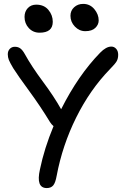

<svg xmlns="http://www.w3.org/2000/svg" viewBox="-20 -998 644 986"><path d="M418 -837.9Q387.2 -837.9 364.5 -861.6Q341.8 -885.3 341.8 -917Q341.8 -943.4 360.6 -960.7Q379.4 -978 407.2 -978Q441.9 -978 464.4 -951.2Q486.8 -924.3 486.8 -893.1Q486.8 -871.6 469.5 -854.7Q452.1 -837.9 418 -837.9ZM183.1 -830.1Q149.9 -830.1 127.9 -853.8Q106 -877.4 106 -911.1Q106 -938.5 122.6 -956.3Q139.2 -974.1 166 -974.1Q206.1 -974.1 228.5 -947.3Q251 -920.4 251 -886.2Q251 -830.1 183.1 -830.1ZM220.2 -32.2Q163.6 -32.2 185.1 -127.9Q207.5 -236.3 254.9 -350.1Q244.1 -359.4 236.8 -371.1Q187 -453.1 128.9 -532.2Q70.8 -611.3 47.9 -647.9Q30.8 -676.8 25.4 -690.4Q20 -704.1 20 -719.2Q20 -736.3 30.3 -747.1Q40.5 -757.8 56.2 -757.8Q72.8 -757.8 84.2 -749.5Q95.7 -741.2 106.9 -721.2Q142.1 -657.2 200.2 -579.1Q258.3 -501 293.9 -437Q381.8 -611.8 494.1 -727.1Q524.9 -758.8 551.8 -758.8Q566.4 -758.8 576.7 -747.3Q586.9 -735.8 586.9 -716.8Q586.9 -697.3 579.3 -683.8Q571.8 -670.4 543.9 -642.1Q442.4 -537.6 371.3 -394.5Q300.3 -251.5 271 -95.2Q264.6 -59.1 253.2 -45.7Q241.7 -32.2 220.2 -32.2Z"/></svg>

Font: Shantell Sans Bouncy
Style: Regular
Weight: 400
Designer: Stephen Nixon, Anya Danilova, Shantell Martin
Foundry: Arrow Type
Version: Version 1.006;[9816181b4]